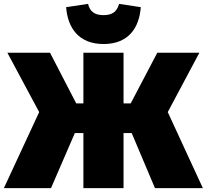

<svg xmlns="http://www.w3.org/2000/svg" viewBox="-40 -970 1066 990"><path d="M494 -743C623 -743 678 -827 686 -933L574 -950C563 -909 538 -892 494 -892C449 -892 424 -909 414 -950L301 -933C309 -827 365 -743 494 -743ZM988 -698H771L634 -437H597V-698H390V-437H353L218 -698H-2L162 -392L-20 0H223L346 -284H390V0H597V-284H639L759 0H1006L825 -392Z"/></svg>

Font: Fira Sans Ultra
Style: Regular
Weight: 950
Designer: Carrois Corporate & Edenspiekermann AG
Foundry: Carrois Corporate GbR & Edenspiekermann AG
Version: Version 4.203;PS 004.203;hotconv 1.0.88;makeotf.lib2.5.64775